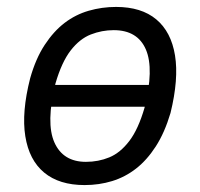

<svg xmlns="http://www.w3.org/2000/svg" viewBox="-20 -525 578 554"><path d="M224 9Q151 9 107.5 -27Q64 -63 53 -132Q42 -201 67 -299Q83 -356 109 -395.5Q135 -435 166.5 -459Q198 -483 236 -494Q274 -505 315 -505Q388 -505 431 -469Q474 -433 485 -365Q496 -297 472 -199Q455 -142 429.5 -102.5Q404 -63 372.5 -38.5Q341 -14 303.5 -2.5Q266 9 224 9ZM228 -58Q264 -58 295.5 -71Q327 -84 353 -118Q379 -152 397 -214Q425 -326 401 -382Q377 -438 308 -438Q274 -438 242 -425.5Q210 -413 184 -379.5Q158 -346 140 -284Q112 -170 137 -114Q162 -58 228 -58ZM109 -217 120 -280H428L417 -217Z"/></svg>

Font: Nunito Sans 7pt Condensed
Style: Italic
Weight: 400
Width: 3
Italic angle: -9°
Designer: Vernon Adams
Foundry: Vernon Adams
Version: Version 3.101;gftools[0.9.27]